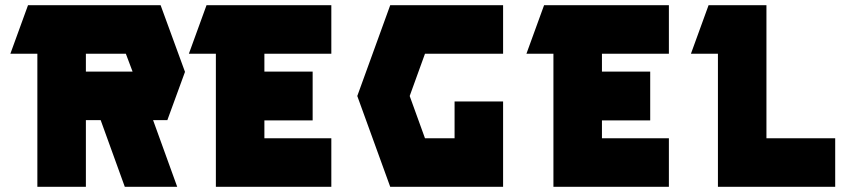

<svg xmlns="http://www.w3.org/2000/svg" viewBox="-20 -720 3269 740"><path d="M20 -513 88 -700H599L693 -443L625 -257H570L663 0H461L368 -257H311V0H124V-513ZM311 -444H491L465 -513H311Z M708 -513 776 -700H1257V-513H999V-444H1185V-256H999V-187H1257V0H812V-513Z M1357 -350 1484 -700H1919V-513H1618L1559 -350L1618 -187H1732V-329H1919V0H1484Z M2009 -513 2077 -700H2558V-513H2300V-444H2486V-256H2300V-187H2558V0H2113V-513Z M2934 -700V-187H3199V0H2747V-513H2643L2711 -700Z"/></svg>

Font: Clickuper
Style: Bold
Weight: 700
Designer: Denis Ignatov
Foundry: Denis Ignatov
Version: Version 1.10 April 16, 2021